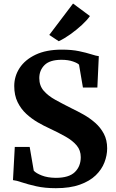

<svg xmlns="http://www.w3.org/2000/svg" viewBox="-20 -1026 638 1058"><path d="M287.5 11Q227.5 11 180.5 0.5Q133.5 -10 101 -21Q68.5 -32 51.5 -33.5L61.5 -216.5H143.5L166 -85.5Q178.5 -71.5 210.2 -59Q242 -46.5 287.5 -46Q360 -46 392.5 -77.8Q425 -109.5 425 -160Q425 -197.5 402.8 -224.2Q380.5 -251 341.2 -273.2Q302 -295.5 251.5 -319Q221.5 -332.5 188.2 -351.8Q155 -371 125.2 -398.2Q95.5 -425.5 77 -463.2Q58.5 -501 58.5 -552Q58.5 -606 88.2 -651.5Q118 -697 176.5 -724.8Q235 -752.5 321 -752.5Q375.5 -752.5 415.8 -744Q456 -735.5 483 -726.8Q510 -718 524.5 -716.5L516.5 -543.5H437L415.5 -669.5Q408.5 -678 382.2 -687.2Q356 -696.5 319 -696.5Q255 -696.5 225.8 -667.8Q196.5 -639 196.5 -595.5Q196.5 -554 220.8 -526Q245 -498 285.2 -475.8Q325.5 -453.5 373.5 -429.5Q406 -414 440.2 -394.8Q474.5 -375.5 504.2 -349.5Q534 -323.5 552.2 -289Q570.5 -254.5 570.5 -208.5Q570.5 -170 555.5 -131Q540.5 -92 507.5 -60Q474.5 -28 420.2 -8.5Q366 11 287.5 11ZM304 -799H303.5L251.5 -833.5L382.5 -1006.5L475.5 -937.5Q460 -915 431 -888.2Q402 -861.5 368 -837.2Q334 -813 304 -799Z"/></svg>

Font: Merriweather Text Regular
Style: Bold
Weight: 700
Designer: Eben Sorkin
Foundry: Eben Sorkin
Version: Version 2.100; ttfautohint (v1.7.19-72a1) -l 8 -r 50 -G 200 